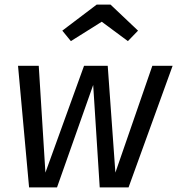

<svg xmlns="http://www.w3.org/2000/svg" viewBox="-20 -812 768 832"><path d="M537.1 0H412.1L383.8 -443.8L227.1 0H106L58.1 -526.9H147.9L176.8 -64L344.2 -526.9H446.8L480 -64L640.1 -526.9H728ZM250 -679.2 398.9 -792H459L578.1 -679.2L534.2 -633.8L420.9 -717.8L287.1 -633.8Z"/></svg>

Font: FiraSans-Italic
Style: Italic
Weight: 400
Italic angle: -8°
Designer: Carrois Corporate & Edenspiekermann AG
Foundry: Carrois Corporate GbR & Edenspiekermann AG
Version: Version 3.106;PS 003.106;hotconv 1.0.70;makeotf.lib2.5.58329